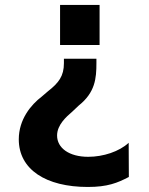

<svg xmlns="http://www.w3.org/2000/svg" viewBox="-20 -558 602 778"><path d="M383.5 -538H223.4V-375.7H383.5ZM370.7 -320H239V-302.2C239 -249.6 218 -222.3 174 -187.9L149.5 -166.9C105.5 -133.5 56.1 -74.2 56.1 6.7C56.1 128.6 165.8 199.6 335.9 199.6C415.8 199.6 456 183.2 502.1 159.1L501.4 20.6C463.4 56.1 398.4 77.4 337.4 77.4C260.3 77.4 211.3 41.9 211.3 -8.9C211.3 -52.6 250 -85.9 272 -104.8L299 -130.3C365.8 -183.6 370.7 -240.4 370.7 -302.2Z"/></svg>

Font: TID UI
Style: Bold
Weight: 700
Designer: The TID Project Authors
Foundry: Bakken & Bæck
Version: Version 1.001;hotconv 1.0.109;makeotfexe 2.5.65596